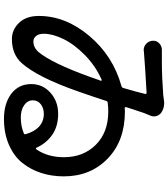

<svg xmlns="http://www.w3.org/2000/svg" viewBox="40 -846 849 969"><g transform="rotate(90 464.5 -361.5)"><path d="M572.3 -42Q616.2 -42 651.4 -56.6Q659.2 -58.6 657.2 -66.4Q644.5 -111.3 618.2 -134.8Q591.8 -158.2 554.7 -158.2Q526.4 -158.2 506.3 -143.1Q486.3 -127.9 486.3 -102.5Q486.3 -76.2 510.7 -59.1Q535.2 -42 572.3 -42ZM367.2 -388.7Q370.1 -397.5 377 -416.5Q383.8 -435.5 387.7 -446.3Q387.7 -448.2 386.2 -449.7Q384.8 -451.2 382.8 -450.2Q313.5 -419.9 258.3 -365.7Q203.1 -311.5 176.8 -256.8Q150.4 -202.1 150.4 -158.2Q150.4 -132.8 161.6 -119.1Q172.9 -105.5 188.5 -105.5Q219.7 -105.5 242.2 -130.9Q298.8 -199.2 367.2 -388.7ZM481.4 -763.7Q491.2 -765.6 500 -765.6Q528.3 -765.6 549.8 -750Q562.5 -740.2 566.4 -723.6Q567.4 -718.8 567.4 -713.9Q567.4 -703.1 562.5 -693.4Q555.7 -678.7 550.8 -665Q545.9 -652.3 535.2 -618.2Q524.4 -584 520.5 -573.2Q520.5 -570.3 522 -568.4Q523.4 -566.4 525.4 -566.4Q531.2 -567.4 543 -567.4Q690.4 -567.4 780.3 -480.5Q870.1 -393.6 870.1 -258.8Q870.1 -198.2 853 -145Q835.9 -91.8 801.8 -49.3Q767.6 -6.8 710.4 18.1Q653.3 43 580.1 43Q502 43 453.1 5.9Q404.3 -31.2 404.3 -94.7Q404.3 -152.3 447.8 -191.4Q491.2 -230.5 554.7 -230.5Q617.2 -230.5 660.2 -200.7Q703.1 -170.9 725.6 -121.1Q726.6 -118.2 729 -118.2Q731.4 -118.2 733.4 -120.1Q773.4 -177.7 773.4 -259.8Q773.4 -357.4 710.9 -420.4Q648.4 -483.4 542 -483.4Q519.5 -483.4 499 -480.5Q491.2 -480.5 489.3 -472.7Q463.9 -394.5 441.4 -331.1Q370.1 -127 298.8 -46.9Q254.9 2.9 176.8 2.9Q129.9 2.9 95.2 -33.2Q60.5 -69.3 60.5 -132.8Q60.5 -268.6 161.6 -388.2Q262.7 -507.8 414.1 -549.8Q421.9 -551.8 423.8 -558.6Q443.4 -624 454.1 -669.9Q455.1 -672.9 453.1 -674.8Q451.2 -676.8 448.2 -676.8Q322.3 -669.9 238.3 -663.1Q236.3 -662.1 233.4 -662.1Q215.8 -662.1 202.1 -673.8Q185.5 -688.5 185.5 -710.9Q185.5 -728.5 199.2 -741.2Q212.9 -753.9 231.4 -753.9Q232.4 -753.9 233.4 -753.9Q242.2 -753.9 251 -753.9Q269.5 -753.9 290 -753.9Q367.2 -753.9 458 -760.7Q469.7 -761.7 481.4 -763.7Z"/></g></svg>

Font: Gen Jyuu Gothic P Medium
Style: Regular
Weight: 500
Designer: [Source Han Sans]
Ryoko NISHIZUKA  (kana & ideographs); Paul D. Hunt (Latin, Greek & Cyrillic); Wenlong ZHANG  (bopomofo
Version: Version 1.002.20150607